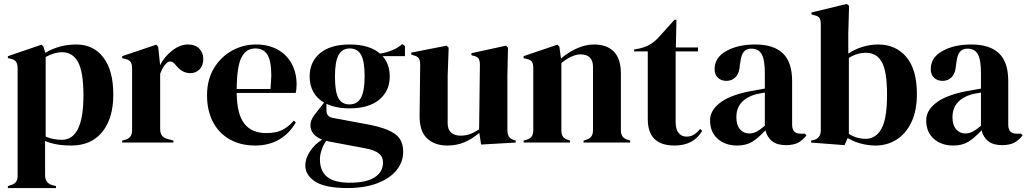

<svg xmlns="http://www.w3.org/2000/svg" viewBox="-20 -721 5193 971"><path d="M20 220 32 216Q52 211 60.5 199.5Q69 188 69 168V9V-265V-376Q69 -398 61 -409Q53 -420 34 -424L20 -427V-437L190 -495L200 -485L209 -454Q280 -496 366 -496Q453 -496 503 -430Q553 -364 553 -243Q553 -122 497 -53.5Q441 15 341 15Q262 15 208 -8V16V165Q208 205 244 215L263 220V230H20ZM402 -239Q402 -356 375 -406.5Q348 -457 293 -457Q256 -457 211 -433V-30Q249 -14 293 -14Q402 -14 402 -239Z M598 -10 613 -14Q632 -20 640 -31.5Q648 -43 648 -63V-210V-266V-376Q648 -398 640 -408.5Q632 -419 613 -423L598 -427V-437L770 -495L780 -485L789 -399V-391Q811 -434 850.5 -465Q890 -496 930 -496Q967 -496 987.5 -475.5Q1008 -455 1008 -422Q1008 -389 989 -370Q970 -351 942 -351Q900 -351 868 -393L866 -395Q854 -410 841 -410Q829 -410 819 -398Q804 -384 790 -348V-210V-69Q790 -48 798.5 -36Q807 -24 825 -19L857 -10V0H598Z M1466 -111 1476 -102Q1444 -46 1392 -15.5Q1340 15 1270 15Q1198 15 1143 -15.5Q1088 -46 1057.5 -103.5Q1027 -161 1027 -239Q1027 -318 1062 -376Q1097 -434 1153.5 -465Q1210 -496 1274 -496Q1338 -496 1384.5 -470Q1431 -444 1455.5 -398Q1480 -352 1480 -294Q1480 -266 1475 -251H1177Q1178 -145 1215 -96.5Q1252 -48 1327 -48Q1375 -48 1406 -63Q1437 -78 1466 -111ZM1177 -271H1348Q1352 -323 1352 -341Q1352 -412 1332.5 -444Q1313 -476 1271 -476Q1225 -476 1201.5 -431Q1178 -386 1177 -271Z M2028 -437H1915Q1951 -397 1951 -334Q1951 -261 1898 -217Q1845 -173 1748 -173Q1679 -173 1631 -196V-162Q1631 -131 1662 -125L1850 -90Q1932 -74 1975.5 -45Q2019 -16 2019 47Q2019 97 1986.5 138.5Q1954 180 1890 205Q1826 230 1737 230Q1625 230 1574.5 197.5Q1524 165 1524 116Q1524 80 1548 44Q1572 8 1609 -15Q1579 -27 1564.5 -45.5Q1550 -64 1550 -87Q1550 -105 1559 -122Q1568 -139 1586 -160L1619 -202Q1583 -223 1564.5 -256.5Q1546 -290 1546 -334Q1546 -408 1598.5 -452Q1651 -496 1749 -496Q1848 -496 1902 -450Q1972 -461 2014 -498L2028 -488ZM1824 -336Q1824 -411 1806 -443.5Q1788 -476 1749 -476Q1711 -476 1692.5 -443Q1674 -410 1674 -334Q1674 -258 1691 -225.5Q1708 -193 1747 -193Q1787 -193 1805.5 -226.5Q1824 -260 1824 -336ZM1630 -9Q1616 10 1607 36Q1598 62 1598 84Q1598 144 1634.5 173.5Q1671 203 1750 203Q1832 203 1874.5 176Q1917 149 1917 100Q1917 72 1896 55Q1875 38 1827 29L1646 -5Q1636 -7 1630 -9Z M2102 -137 2105 -394Q2105 -416 2097.5 -426.5Q2090 -437 2072 -441L2060 -445V-455L2239 -490L2249 -480L2244 -338V-97Q2244 -66 2261.5 -50.5Q2279 -35 2309 -35Q2336 -35 2357.5 -43Q2379 -51 2403 -67L2407 -393Q2407 -415 2400 -425Q2393 -435 2374 -439L2364 -442V-452L2539 -490L2549 -480L2546 -338V-67Q2546 -44 2552.5 -32Q2559 -20 2578 -13L2588 -10V0L2413 10L2404 -49Q2367 -18 2328.5 -1.5Q2290 15 2242 15Q2178 15 2139.5 -21.5Q2101 -58 2102 -137Z M2628 -10 2642 -14Q2661 -19 2669 -31Q2677 -43 2677 -63V-210V-265V-376Q2677 -398 2670 -408.5Q2663 -419 2643 -423L2628 -427V-437L2799 -495L2809 -485L2817 -425Q2854 -457 2898 -476.5Q2942 -496 2983 -496Q3050 -496 3085 -459.5Q3120 -423 3120 -350V-210V-62Q3120 -42 3129 -30Q3138 -18 3158 -13L3167 -10V0H2931V-10L2944 -14Q2963 -20 2971 -31.5Q2979 -43 2979 -63V-210V-382Q2979 -446 2915 -446Q2895 -446 2869.5 -434.5Q2844 -423 2819 -402V-210V-62Q2819 -42 2827 -30Q2835 -18 2854 -13L2863 -10V0H2628Z M3256 -119V-215V-461H3187V-471L3211 -475Q3242 -482 3264.5 -494.5Q3287 -507 3309 -530L3391 -621H3401L3398 -481H3510V-461H3397V-101Q3397 -67 3412 -48.5Q3427 -30 3452 -30Q3472 -30 3488 -39.5Q3504 -49 3521 -69L3531 -59Q3488 15 3391 15Q3256 15 3256 -119Z M3571 -113Q3571 -162 3620.5 -200.5Q3670 -239 3770 -259L3848 -273V-352Q3848 -419 3832 -447Q3816 -475 3780 -475Q3755 -475 3741.5 -459Q3728 -443 3724 -406L3722 -395Q3720 -353 3701.5 -332.5Q3683 -312 3654 -312Q3627 -312 3610.5 -328Q3594 -344 3594 -371Q3594 -430 3653 -463Q3712 -496 3800 -496Q3892 -496 3939 -451.5Q3986 -407 3986 -311V-90Q3986 -45 4028 -45H4050L4059 -37Q4039 -11 4015.5 1Q3992 13 3954 13Q3911 13 3885.5 -6.5Q3860 -26 3851 -62Q3815 -23 3784 -4Q3753 15 3708 15Q3648 15 3609.5 -19Q3571 -53 3571 -113ZM3848 -85V-253L3805 -245Q3757 -232 3730.5 -203Q3704 -174 3704 -128Q3704 -88 3722.5 -67Q3741 -46 3769 -46Q3788 -46 3805.5 -55Q3823 -64 3848 -85Z M4082 0V-10L4092 -12Q4131 -21 4131 -62V-209V-597Q4131 -619 4124.5 -629.5Q4118 -640 4098 -644L4084 -648V-658L4262 -701L4274 -692L4270 -551V-450Q4303 -472 4342 -484Q4381 -496 4421 -496Q4510 -496 4563.5 -433Q4617 -370 4617 -245Q4617 -161 4589 -102.5Q4561 -44 4513.5 -14.5Q4466 15 4408 15Q4371 15 4333.5 5Q4296 -5 4267 -23L4251 13ZM4466 -241Q4466 -361 4439.5 -407.5Q4413 -454 4360 -454Q4313 -454 4273 -428V-44Q4312 -19 4358 -19Q4409 -19 4437.5 -69.5Q4466 -120 4466 -241Z M4664 -113Q4664 -162 4713.5 -200.5Q4763 -239 4863 -259L4941 -273V-352Q4941 -419 4925 -447Q4909 -475 4873 -475Q4848 -475 4834.5 -459Q4821 -443 4817 -406L4815 -395Q4813 -353 4794.5 -332.5Q4776 -312 4747 -312Q4720 -312 4703.5 -328Q4687 -344 4687 -371Q4687 -430 4746 -463Q4805 -496 4893 -496Q4985 -496 5032 -451.5Q5079 -407 5079 -311V-90Q5079 -45 5121 -45H5143L5152 -37Q5132 -11 5108.5 1Q5085 13 5047 13Q5004 13 4978.5 -6.5Q4953 -26 4944 -62Q4908 -23 4877 -4Q4846 15 4801 15Q4741 15 4702.5 -19Q4664 -53 4664 -113ZM4941 -85V-253L4898 -245Q4850 -232 4823.5 -203Q4797 -174 4797 -128Q4797 -88 4815.5 -67Q4834 -46 4862 -46Q4881 -46 4898.5 -55Q4916 -64 4941 -85Z"/></svg>

Font: DeepMind Serif Display
Style: Regular
Weight: 800
Designer: Frank Grießhammer / Modifications: Colophon Foundry
Foundry: Colophon Foundry
Version: Version 5.002